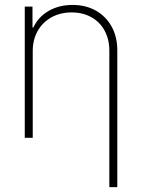

<svg xmlns="http://www.w3.org/2000/svg" viewBox="-20 -557 574 776"><path d="M112.3 0H80.1V-530.3H111.3V-446.3H115.2Q133.8 -487.8 176 -512.5Q218.3 -537.1 273.4 -537.1Q326.2 -537.1 367.2 -514.2Q408.2 -491.2 431.2 -449.5Q454.1 -407.7 454.1 -353.5V199.2H421.9V-352.5Q421.9 -397.9 402.8 -433.1Q383.8 -468.3 349.1 -487.5Q314.5 -506.8 269.5 -506.8Q224.1 -506.8 188.2 -487.1Q152.3 -467.3 132.3 -431.9Q112.3 -396.5 112.3 -350.6Z"/></svg>

Font: Pretendard JP Thin
Style: Regular
Weight: 100
Designer: Base glyphs from Inter by Rasmus Andersson; Hangeul glyphs from Noto Sans CJK(Source Han Sans) by Jang Soo-young and Kan
Foundry: Kil Hyung-jin
Version: Version 1.309